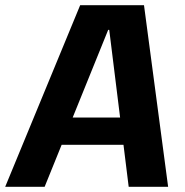

<svg xmlns="http://www.w3.org/2000/svg" viewBox="-51 -720 713 740"><path d="M258 -700H504L597 0H445L370 -605H366L121 0H-31ZM171 -267H469L454 -162H156Z"/></svg>

Font: Pathway Extreme SemiCondensed
Style: Bold Italic
Weight: 700
Width: 4
Italic angle: -8°
Version: Version 1.001;gftools[0.9.26]